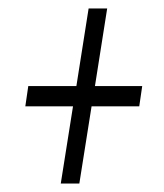

<svg xmlns="http://www.w3.org/2000/svg" viewBox="-20 -525 389 455"><path d="M124 -90 153 -273H40L47 -321H161L190 -505H234L205 -321H317L310 -273H197L168 -90Z"/></svg>

Font: Georama ExtraCondensed Light
Style: Italic
Weight: 300
Width: 2
Italic angle: -9°
Designer: Jean-Baptiste Levee
Foundry: Production Type
Version: Version 1.000